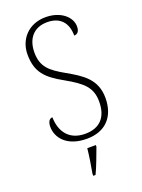

<svg xmlns="http://www.w3.org/2000/svg" viewBox="-173 -800 809 1097"><g transform="rotate(-20 231.0 -251.5)"><path d="M235 10C351 10 414 -62 414 -174C414 -287 339 -334 249 -385C162 -434 121 -470 121 -556C121 -635 163 -694 248 -694C327 -694 368 -647 368 -569C388 -569 401 -583 401 -613C401 -670 342 -724 249 -724C147 -724 80 -652 80 -558C80 -450 129 -403 226 -349C331 -290 373 -251 373 -166C373 -75 328 -20 236 -20C141 -20 93 -82 91 -173C70 -173 61 -151 61 -126C61 -58 115 10 235 10ZM196 208V221H210C230 181 254 113 270 71V61H218C213 109 205 159 196 208Z"/></g></svg>

Font: Noto Serif Sinhala SemiCondensed ExtraLight
Style: Regular
Weight: 200
Width: 4
Designer: Jelle Bosma - Monotype Design Team
Foundry: Monotype Imaging Inc.
Version: Version 2.007